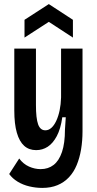

<svg xmlns="http://www.w3.org/2000/svg" viewBox="-20 -766 477 940"><path d="M187 154Q155 154 123.5 146.5Q92 139 66.5 123.5Q41 108 25 86L74 10Q94 37 122 49.5Q150 62 179 62Q216 62 242.5 41.5Q269 21 283.5 -22Q298 -65 298 -131L302 -192H285Q277 -135 258 -99.5Q239 -64 213.5 -47.5Q188 -31 157 -31Q122 -31 98.5 -52Q75 -73 62.5 -116Q50 -159 50 -225V-528H156V-252Q156 -187 166.5 -157.5Q177 -128 202 -128Q218 -128 231.5 -140Q245 -152 255.5 -174.5Q266 -197 272 -226Q278 -255 279 -289V-528H384V-124Q384 -77 377 -35Q370 7 355.5 42Q341 77 317.5 102Q294 127 261.5 140.5Q229 154 187 154ZM100 -582V-669L219 -746L337 -669V-582L219 -659Z"/></svg>

Font: Bricolage Grotesque 24pt Condensed Medium
Style: Regular
Weight: 500
Width: 3
Designer: Mathieu Triay
Foundry: Atelier Triay
Version: Version 1.001;gftools[0.9.33.dev8+g029e19f]